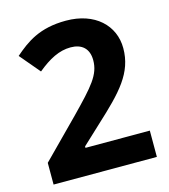

<svg xmlns="http://www.w3.org/2000/svg" viewBox="-108 -810 789 896"><g transform="rotate(-15 286.0 -362.0)"><path d="M539 0V-127H228V-134L320 -220C446 -336 519 -412 519 -531C519 -641 433 -724 293 -724C165 -724 99 -675 38 -622L120 -525C177 -572 227 -598 282 -598C335 -598 369 -570 369 -513C369 -443 327 -397 219 -286L40 -105V0Z"/></g></svg>

Font: Noto Sans Gujarati
Style: Bold
Weight: 700
Designer: Jelle Bosma - Monotype Design Team, Universal Thirst
Foundry: Monotype Imaging Inc.
Version: Version 2.106